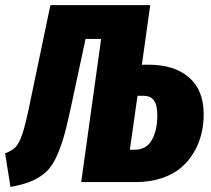

<svg xmlns="http://www.w3.org/2000/svg" viewBox="-46 -715 828 754"><path d="M538.1 -460.9Q638.7 -460.9 696.3 -410.9Q753.9 -360.8 753.9 -266.1Q753.9 -226.6 744.9 -189.2Q735.8 -151.9 715.6 -117.2Q695.3 -82.5 665 -56.6Q634.8 -30.8 589.1 -15.4Q543.5 0 487.8 0H272.9L351.1 -562H290L229 -277.8Q214.4 -209.5 200.7 -165.3Q187 -121.1 169.7 -87.2Q152.3 -53.2 127.7 -33.4Q103 -13.7 72.3 -1.5Q41.5 10.7 -4.9 19L-25.9 -112.8Q2 -123.5 15.1 -137.2Q28.3 -150.9 40 -183.6Q51.8 -216.3 66.9 -288.1L151.9 -694.8H543.9L511.2 -460.9ZM482.9 -127Q528.8 -127 550.3 -165.3Q571.8 -203.6 571.8 -261.2Q571.8 -302.2 558.6 -320.6Q545.4 -338.9 515.1 -338.9H494.1L463.9 -127Z"/></svg>

Font: Fira Sans Compressed ExtraBold
Style: Italic
Weight: 800
Width: 3
Italic angle: -8°
Designer: Carrois Corporate & Edenspiekermann AG
Foundry: Carrois Corporate GbR & Edenspiekermann AG
Version: Version 4.203;PS 004.203;hotconv 1.0.88;makeotf.lib2.5.64775